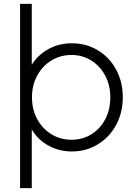

<svg xmlns="http://www.w3.org/2000/svg" viewBox="-20 -765 711 985"><path d="M83 -745H143V-433Q175 -484 229 -513.5Q283 -543 349 -543Q422 -543 482 -507Q542 -471 576 -407.5Q610 -344 610 -266Q610 -188 576 -124.5Q542 -61 482 -24.5Q422 12 349 12Q283 12 228.5 -18Q174 -48 143 -101V200H83ZM347 -48Q404 -48 449.5 -76.5Q495 -105 520.5 -154.5Q546 -204 546 -266Q546 -327 520 -376.5Q494 -426 448.5 -454.5Q403 -483 347 -483Q290 -483 243.5 -454.5Q197 -426 170.5 -376.5Q144 -327 144 -266Q144 -204 170.5 -154.5Q197 -105 243.5 -76.5Q290 -48 347 -48Z"/></svg>

Font: Eudoxus Sans Light
Style: Regular
Weight: 300
Designer: Stijn de Vries
Foundry: tokotype
Version: Version 2.005